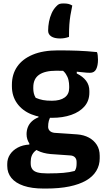

<svg xmlns="http://www.w3.org/2000/svg" viewBox="-20 -843 640 1113"><path d="M134 -65Q134 -87 141.5 -106Q149 -125 164.5 -139.5Q180 -154 203 -163V-178L277 -172Q267 -158 263 -142.5Q259 -127 259 -108Q259 -94 268.5 -84.5Q278 -75 296 -73L428 -64Q466 -61 495 -45.5Q524 -30 541 -3.5Q558 23 558 60V75Q558 115 538 148Q518 181 479 203.5Q440 226 382 238Q324 250 247 250H233Q164 250 117 234Q70 218 46 188.5Q22 159 22 119V107Q22 77 38 52.5Q54 28 83 12.5Q112 -3 150 -5V-28L217 11Q196 21 183 33Q170 45 164 60Q158 75 158 95V105Q158 125 167.5 138Q177 151 197.5 156.5Q218 162 250 162H268Q312 162 347.5 159Q383 156 413 148Q420 138 422 127.5Q424 117 424 106V96Q424 79 414.5 69Q405 59 387 58L273 50Q230 46 199 30.5Q168 15 151 -10Q134 -35 134 -65ZM327 -446 425 -443V-417Q460 -400 479 -375Q498 -350 498 -316V-306Q498 -259 470 -226.5Q442 -194 393 -177Q344 -160 282 -160Q214 -159 161.5 -180.5Q109 -202 79 -244Q49 -286 49 -343V-352Q49 -412 79.5 -456.5Q110 -501 169.5 -526Q229 -551 316 -551Q380 -551 431.5 -549Q483 -547 542 -541Q545 -535 546.5 -522.5Q548 -510 548 -497Q548 -463 537.5 -442Q527 -421 502 -421Q483 -421 459.5 -424Q436 -427 399 -430Q362 -433 306 -433Q240 -433 206.5 -409.5Q173 -386 173 -337V-329Q173 -316 176 -302.5Q179 -289 187 -276Q208 -267 229 -263Q250 -259 281 -259Q329 -259 355 -278Q381 -297 381 -333V-344Q381 -361 377 -379Q373 -397 361.5 -414.5Q350 -432 327 -446ZM328 -620Q295 -620 277 -632Q259 -644 259 -665Q259 -691 264 -717Q269 -743 279.5 -766.5Q290 -790 307 -807Q316 -817 324.5 -820Q333 -823 347 -823Q365 -823 376 -820.5Q387 -818 399 -811Q392 -778 388 -753Q384 -728 382 -700.5Q380 -673 380 -629Q365 -624 353 -622Q341 -620 328 -620Z"/></svg>

Font: Recursive Casual
Style: Bold
Weight: 700
Version: Version 1.085